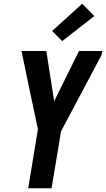

<svg xmlns="http://www.w3.org/2000/svg" viewBox="-20 -1008 568 1028"><path d="M131 0 183 -316 142 -510 95 -735H228L270 -466L403 -735H528L524 -714L307 -305L256 0ZM313 -788 259 -842 420 -988 485 -922Z"/></svg>

Font: Iosevka SS04 Extrabold
Style: Italic
Weight: 800
Italic angle: -9°
Monospace: yes
Designer: Belleve Invis
Foundry: Belleve Invis
Version: Version 19.0.0; ttfautohint (v1.8.4)